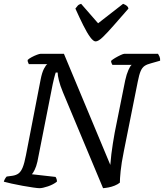

<svg xmlns="http://www.w3.org/2000/svg" viewBox="-31 -986 859 1006"><path d="M176 0Q167 0 142.5 -3.5Q118 -7 87.5 -12.5Q57 -18 30 -24Q3 -30 -11 -34Q-9 -42 -4.5 -49.5Q0 -57 4 -61L34 -65Q54 -68 66.5 -77.5Q79 -87 88 -109Q97 -131 105 -173L182 -570Q189 -606 199.5 -626Q210 -646 217 -650H120Q119 -654 116 -659.5Q113 -665 114 -672Q121 -679 135 -686.5Q149 -694 162.5 -699Q176 -704 181 -704H304L547 -122Q549 -150 552.5 -178.5Q556 -207 560.5 -235Q565 -263 570 -291L625 -565Q632 -597 642 -619.5Q652 -642 659 -646H558Q556 -649 553.5 -655Q551 -661 551 -667Q558 -674 572.5 -682.5Q587 -691 601 -697.5Q615 -704 620 -704H797Q800 -700 804.5 -690Q809 -680 808 -668L759 -654Q739 -649 726.5 -640.5Q714 -632 706 -613.5Q698 -595 691 -559L618 -194Q605 -130 601 -89Q597 -48 597 -29Q586 -20 570 -13.5Q554 -7 538 -4Q522 -1 509 0L299 -502Q284 -538 277.5 -565Q271 -592 271 -606H261Q260 -603 257.5 -595Q255 -587 252 -574.5Q249 -562 245 -544L165 -139Q159 -113 150.5 -96Q142 -79 136 -73L260 -59Q263 -55 265.5 -47.5Q268 -40 267 -34Q248 -19 220 -9.5Q192 0 176 0ZM470 -769Q458 -769 441.5 -791.5Q425 -814 405.5 -853Q386 -892 364 -941Q370 -949 376 -956Q382 -963 394 -966L483 -864L614 -966Q627 -961 634 -955Q641 -949 642 -941Q599 -892 565 -853Q531 -814 507.5 -791.5Q484 -769 470 -769Z"/></svg>

Font: Texturina Medium
Style: Italic
Weight: 500
Italic angle: -11°
Designer: Guillermo Torres Carreño
Foundry: Omnibus-Type
Version: Version 1.002